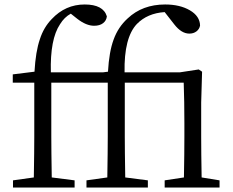

<svg xmlns="http://www.w3.org/2000/svg" viewBox="-20 -837 1039 857"><path d="M38 0V-32L131 -45Q133 -167 133 -228V-468H37V-505L134 -517Q139 -607 158 -662Q175 -715 211 -752Q272 -817 358 -817Q441 -817 457 -764Q455 -745 440 -733.5Q425 -722 400 -722Q365 -722 325 -753L296 -776Q267 -760 248 -729Q203 -662 207 -514H439L462 -517Q467 -606 487 -660Q507 -716 550 -755Q616 -817 717 -817Q783 -817 827.5 -791Q872 -765 873 -723Q870 -707 857 -697Q844 -687 825 -687Q790 -687 758 -728L715 -783Q638 -778 591 -730Q533 -669 536 -514H782L867 -527L882 -517L878 -379V-228Q878 -155 880 -45L960 -32V0H715V-32L801 -45Q803 -155 803 -228V-287Q803 -386 800 -468H537V-228Q537 -167 539 -45L640 -32V0H366V-32L459 -45Q461 -167 461 -228V-468H209V-228Q209 -167 211 -45L313 -32V0Z"/></svg>

Font: GenRyuMin TW R
Style: Regular
Weight: 400
Version: Version 1.501;PS 1;hotconv 16.6.51;makeotf.lib2.5.65220